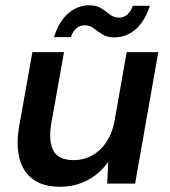

<svg xmlns="http://www.w3.org/2000/svg" viewBox="-20 -697 644 729"><path d="M208 12Q143 12 105 -16.5Q67 -45 54 -95.5Q41 -146 52 -213L103 -499H223L174 -224Q164 -160 183 -124.5Q202 -89 261 -89Q297 -89 328.5 -106Q360 -123 382.5 -155.5Q405 -188 414 -233L461 -499H581L493 0H387L391 -83Q361 -39 313.5 -13.5Q266 12 208 12ZM185 -556Q205 -618 240.5 -647.5Q276 -677 319 -677Q347 -677 364.5 -665.5Q382 -654 397 -642Q412 -630 433 -630Q449 -630 463 -641.5Q477 -653 484 -675H549Q529 -614 493.5 -584.5Q458 -555 414 -555Q386 -555 368.5 -566.5Q351 -578 336 -589.5Q321 -601 301 -601Q284 -601 270.5 -590Q257 -579 249 -556Z"/></svg>

Font: DM Sans 20pt SemiBold
Style: Italic
Weight: 600
Italic angle: -10°
Version: Version 4.004;gftools[0.9.30]